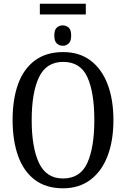

<svg xmlns="http://www.w3.org/2000/svg" viewBox="-20 -1006 681 1036"><path d="M195 -928V-986H443V-928ZM319 -759Q300 -759 286.5 -771.5Q273 -784 273 -814Q273 -845 286.5 -857Q300 -869 319 -869Q337 -869 350.5 -857Q364 -845 364 -814Q364 -784 350.5 -771.5Q337 -759 319 -759ZM320 10Q228 10 167.5 -36Q107 -82 77.5 -165Q48 -248 48 -359Q48 -470 77.5 -552Q107 -634 168 -679.5Q229 -725 321 -725Q408 -725 468.5 -679.5Q529 -634 560.5 -551.5Q592 -469 592 -358Q592 -247 560.5 -164.5Q529 -82 468 -36Q407 10 320 10ZM320 -43Q413 -43 451 -126.5Q489 -210 489 -358Q489 -507 451.5 -589.5Q414 -672 321 -672Q230 -672 190.5 -589.5Q151 -507 151 -358Q151 -210 190.5 -126.5Q230 -43 320 -43Z"/></svg>

Font: Noto Serif Condensed
Style: Regular
Weight: 400
Width: 3
Designer: Monotype Design Team
Foundry: Monotype Imaging Inc.
Version: Version 2.013; ttfautohint (v1.8.4.7-5d5b)